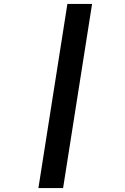

<svg xmlns="http://www.w3.org/2000/svg" viewBox="-20 -850 640 980"><path d="M176 110 324 -830H450L302 110Z"/></svg>

Font: JetBrains Mono NL
Style: Bold Italic
Weight: 700
Italic angle: -9°
Designer: Philipp Nurullin, Konstantin Bulenkov
Foundry: JetBrains
Version: Version 2.304; ttfautohint (v1.8.4.7-5d5b)